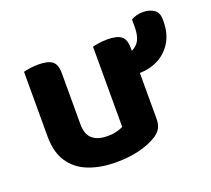

<svg xmlns="http://www.w3.org/2000/svg" viewBox="-100 -671 892 813"><g transform="rotate(-20 345.5 -264.5)"><path d="M57.5 -187.2V-259.2H205.9V-188.2Q205.9 -142.4 229.7 -122Q253.4 -101.6 295.9 -101.6Q323 -101.6 341.1 -106.7Q359.2 -111.8 368.4 -117V-259.2H516.8V-98.7Q516.8 -74.7 507.5 -57.6Q498.2 -40.6 477.2 -27.8Q445.3 -8 398.6 3.7Q351.9 15.3 294.9 15.3Q224.4 15.3 170.6 -5.7Q116.9 -26.8 87.2 -71.4Q57.5 -116.1 57.5 -187.2ZM516.8 -214.1H368.4V-478.2Q378 -481 396.1 -483.9Q414.2 -486.8 435 -486.8Q478.3 -486.8 497.6 -472.2Q516.8 -457.6 516.8 -417.1ZM205.9 -214.1H57.5V-478.2Q67.1 -481 85.2 -483.9Q103.3 -486.8 124.4 -486.8Q167.4 -486.8 186.7 -472.2Q205.9 -457.6 205.9 -417.1ZM514.3 -306 494.2 -306.8Q488 -316.6 483 -344Q478.1 -371.4 478.1 -398Q514.7 -398 538.8 -420.7Q562.9 -443.4 562.9 -496.5V-530.5Q575.5 -537 587.8 -540.5Q600.1 -544 617.7 -544Q645.6 -544 665.6 -530.6Q685.6 -517.2 685.6 -485V-477.6Q685.6 -423 662 -384.3Q638.5 -345.7 599.6 -325.9Q560.7 -306 514.3 -306Z"/></g></svg>

Font: Baloo Bhaijaan 2
Style: Regular
Weight: 400
Designer: Sanskriti Dholi, Noopur Datye and Ek Type
Foundry: Ek Type
Version: Version 1.701